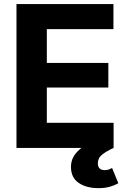

<svg xmlns="http://www.w3.org/2000/svg" viewBox="-20 -748 652 971"><path d="M63.3 0V-727.5H553.7V-600.8H216.8V-429.7H527.9V-305.3H216.8V-126.8H554.5V0ZM478.4 203.5Q416.3 203.5 377.6 176.7Q338.9 149.8 338.9 96.3Q338.9 69.7 349.7 48.4Q360.4 27.1 383.3 7.2Q406.2 -12.6 442.6 -33.8L554.5 0Q518.9 16.4 496.9 33.5Q474.8 50.6 474.8 78Q474.8 94.6 483.5 103.6Q492.2 112.5 509.7 112.5Q520.2 112.5 529.3 109.4Q538.4 106.3 546.8 101.5L578.5 178.8Q558.9 189.7 534.7 196.6Q510.5 203.5 478.4 203.5Z"/></svg>

Font: Inter V
Style: 
Weight: 400
Designer: Rasmus Andersson
Foundry: rsms
Version: Version 4.000;git-a3f224843